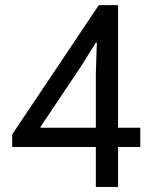

<svg xmlns="http://www.w3.org/2000/svg" viewBox="-20 -740 602 760"><path d="M359.4 0V-158.2H28.3V-208L371.1 -719.7H447.3V-234.4H535.2V-158.2H447.3V0ZM140.6 -234.4H359.4V-448.2L363.3 -571.3H359.4L304.7 -483.4L140.6 -238.3Z"/></svg>

Font: Reddit Mono
Style: Regular
Weight: 400
Monospace: yes
Designer: Stephen Hutchings
Foundry: Reddit
Version: Version 1.014; ttfautohint (v1.8.4.7-5d5b)